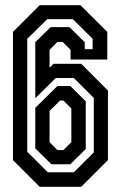

<svg xmlns="http://www.w3.org/2000/svg" viewBox="-20 -720 466 740"><path d="M133 0 30 -103V-597L133 -700H290L393.5 -597V-490.5H252V-528L221.5 -558.5H201.5L171 -528V-459L186 -474H293L396 -371V-103L293 0ZM164.5 -56H264.5L341.5 -132.5V-342.5L264.5 -419.5H195L116 -341.5V-557.5L175.5 -615.5H247.5L306.5 -557.5V-530.5H337V-570.5L261 -646H162L85 -570.5V-135ZM178 -87 116 -148V-304.5L201.5 -388.5H251L310.5 -329.5V-145.5L251 -87ZM201.5 -141.5H224.5L255 -172V-302L224.5 -332.5H211.5L171 -292.5V-172Z"/></svg>

Font: Tourney Condensed SemiBold
Style: Regular
Weight: 600
Width: 3
Designer: Tyler Finck
Foundry: Etcetera Type Co
Version: Version 1.010; ttfautohint (v1.8.3)